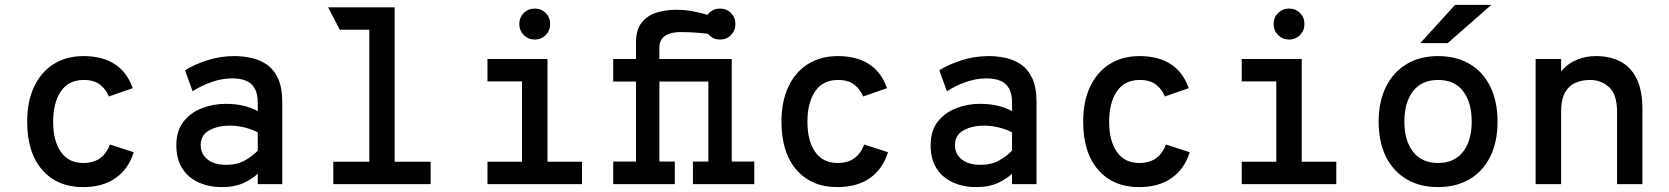

<svg xmlns="http://www.w3.org/2000/svg" viewBox="-20 -752 6816 784"><path d="M318.5 12Q214 12 152.5 -58.2Q91 -128.5 91 -255Q91 -338.5 119.5 -398.5Q148 -458.5 199.8 -490.8Q251.5 -523 322 -523Q396.5 -523 447.5 -490.8Q498.5 -458.5 522 -392L424.5 -358Q413 -387.5 388.2 -406.5Q363.5 -425.5 322 -425.5Q260 -425.5 228.5 -379Q197 -332.5 197 -255Q197 -176.5 228.8 -131.5Q260.5 -86.5 320 -86.5Q362 -86.5 389 -106.2Q416 -126 428.5 -162L526 -130.5Q504.5 -61.5 452 -24.8Q399.5 12 318.5 12Z M887 12Q833.5 12 791.2 -7Q749 -26 724.5 -64Q700 -102 700 -159Q700 -218 729.2 -255.2Q758.5 -292.5 804.5 -310.2Q850.5 -328 901 -328Q939.5 -328 971 -321Q1002.5 -314 1032.5 -298.5V-332Q1032.5 -370 1019.5 -392Q1006.5 -414 983 -423Q959.5 -432 928.5 -432Q886.5 -432 844 -417Q801.5 -402 766.5 -379.5L735.5 -465Q771 -487.5 824.2 -505.2Q877.5 -523 938 -523Q970 -523 1004.2 -516Q1038.5 -509 1067.8 -489.5Q1097 -470 1114.8 -432.8Q1132.5 -395.5 1132.5 -335V0H1032.5V-42.5Q1009 -20.5 973.2 -4.2Q937.5 12 887 12ZM904.5 -79Q948.5 -79 980.2 -97Q1012 -115 1032.5 -137V-211.5Q1010.5 -223.5 980 -231.2Q949.5 -239 916.5 -239Q870 -239 834.8 -220Q799.5 -201 799.5 -159Q799.5 -123.5 827 -101.2Q854.5 -79 904.5 -79Z M1488 0V-713.5L1591.5 -722V0ZM1341 0V-91.5H1738.5V0ZM1367.5 -630.5 1320 -722H1591.5L1582.5 -630.5Z M2111.5 -5V-511H2215.5V-5ZM1970.5 0V-91.5H2356.5V0ZM1970.5 -419.5V-511H2176.5V-419.5ZM2163 -590.5Q2137 -590.5 2118.8 -609Q2100.5 -627.5 2100.5 -654Q2100.5 -680.5 2118.8 -698.8Q2137 -717 2163 -717Q2190.5 -717 2208.5 -698.8Q2226.5 -680.5 2226.5 -654Q2226.5 -627.5 2208.5 -609Q2190.5 -590.5 2163 -590.5Z M2484 0V-92.5H2577V-419H2484V-511H2577V-577.5Q2577 -631.5 2600.8 -660.5Q2624.5 -689.5 2661.8 -700.8Q2699 -712 2739 -712Q2779 -712 2810 -705.8Q2841 -699.5 2874.5 -690V-613.5Q2847 -617 2818.5 -619Q2790 -621 2759.5 -621Q2732.5 -621 2713 -614.2Q2693.5 -607.5 2683 -593.5Q2672.5 -579.5 2672.5 -558.5V-511H2806.5V-419H2672.5V-92.5H2735.5V0ZM2809.5 0V-92.5H2872.5V-419H2780V-511H2968V-92.5H3060V0ZM2919.5 -590.5Q2893.5 -590.5 2875.2 -609Q2857 -627.5 2857 -654Q2857 -680.5 2875.2 -698.8Q2893.5 -717 2919.5 -717Q2947 -717 2965 -698.8Q2983 -680.5 2983 -654Q2983 -627.5 2965 -609Q2947 -590.5 2919.5 -590.5Z M3398.5 12Q3294 12 3232.5 -58.2Q3171 -128.5 3171 -255Q3171 -338.5 3199.5 -398.5Q3228 -458.5 3279.8 -490.8Q3331.5 -523 3402 -523Q3476.5 -523 3527.5 -490.8Q3578.5 -458.5 3602 -392L3504.5 -358Q3493 -387.5 3468.2 -406.5Q3443.5 -425.5 3402 -425.5Q3340 -425.5 3308.5 -379Q3277 -332.5 3277 -255Q3277 -176.5 3308.8 -131.5Q3340.5 -86.5 3400 -86.5Q3442 -86.5 3469 -106.2Q3496 -126 3508.5 -162L3606 -130.5Q3584.5 -61.5 3532 -24.8Q3479.5 12 3398.5 12Z M3967 12Q3913.5 12 3871.2 -7Q3829 -26 3804.5 -64Q3780 -102 3780 -159Q3780 -218 3809.2 -255.2Q3838.5 -292.5 3884.5 -310.2Q3930.5 -328 3981 -328Q4019.5 -328 4051 -321Q4082.5 -314 4112.5 -298.5V-332Q4112.5 -370 4099.5 -392Q4086.5 -414 4063 -423Q4039.5 -432 4008.5 -432Q3966.5 -432 3924 -417Q3881.5 -402 3846.5 -379.5L3815.5 -465Q3851 -487.5 3904.2 -505.2Q3957.5 -523 4018 -523Q4050 -523 4084.2 -516Q4118.5 -509 4147.8 -489.5Q4177 -470 4194.8 -432.8Q4212.5 -395.5 4212.5 -335V0H4112.5V-42.5Q4089 -20.5 4053.2 -4.2Q4017.5 12 3967 12ZM3984.5 -79Q4028.5 -79 4060.2 -97Q4092 -115 4112.5 -137V-211.5Q4090.5 -223.5 4060 -231.2Q4029.5 -239 3996.5 -239Q3950 -239 3914.8 -220Q3879.5 -201 3879.5 -159Q3879.5 -123.5 3907 -101.2Q3934.5 -79 3984.5 -79Z M4630.5 12Q4526 12 4464.5 -58.2Q4403 -128.5 4403 -255Q4403 -338.5 4431.5 -398.5Q4460 -458.5 4511.8 -490.8Q4563.5 -523 4634 -523Q4708.5 -523 4759.5 -490.8Q4810.5 -458.5 4834 -392L4736.5 -358Q4725 -387.5 4700.2 -406.5Q4675.5 -425.5 4634 -425.5Q4572 -425.5 4540.5 -379Q4509 -332.5 4509 -255Q4509 -176.5 4540.8 -131.5Q4572.5 -86.5 4632 -86.5Q4674 -86.5 4701 -106.2Q4728 -126 4740.5 -162L4838 -130.5Q4816.5 -61.5 4764 -24.8Q4711.5 12 4630.5 12Z M5191.5 -5V-511H5295.5V-5ZM5050.5 0V-91.5H5436.5V0ZM5050.5 -419.5V-511H5256.5V-419.5ZM5243 -590.5Q5217 -590.5 5198.8 -609Q5180.5 -627.5 5180.5 -654Q5180.5 -680.5 5198.8 -698.8Q5217 -717 5243 -717Q5270.5 -717 5288.5 -698.8Q5306.5 -680.5 5306.5 -654Q5306.5 -627.5 5288.5 -609Q5270.5 -590.5 5243 -590.5Z M5852 12Q5778 12 5723.5 -20.2Q5669 -52.5 5639.2 -112.2Q5609.5 -172 5609.5 -255Q5609.5 -337 5639.2 -397.2Q5669 -457.5 5723.5 -490.2Q5778 -523 5852 -523Q5926.5 -523 5981.2 -490.8Q6036 -458.5 6065.5 -398.2Q6095 -338 6095 -255.5Q6095 -173 6065.5 -113Q6036 -53 5981.2 -20.5Q5926.5 12 5852 12ZM5852 -86.5Q5918.5 -86.5 5954 -132.2Q5989.5 -178 5989.5 -255.5Q5989.5 -333 5954.8 -379.2Q5920 -425.5 5852 -425.5Q5785.5 -425.5 5750 -379.8Q5714.5 -334 5714.5 -255Q5714.5 -178 5750 -132.2Q5785.5 -86.5 5852 -86.5ZM5779.5 -576 5921.5 -732H6069.5L5891.5 -576Z M6250.5 0V-511H6354.5V-398.5L6340 -427Q6344 -451.5 6365.8 -473.2Q6387.5 -495 6421.5 -509Q6455.5 -523 6497.5 -523Q6552 -523 6594.8 -501.8Q6637.5 -480.5 6662 -432.8Q6686.5 -385 6686.5 -305V0H6583V-294Q6583 -367 6550.5 -396.2Q6518 -425.5 6472 -425.5Q6439.5 -425.5 6412.8 -413.8Q6386 -402 6370.2 -373.8Q6354.5 -345.5 6354.5 -296V0Z"/></svg>

Font: Overpass Mono Light SemiBold
Style: Regular
Weight: 600
Monospace: yes
Version: Version 4.000